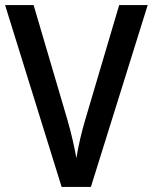

<svg xmlns="http://www.w3.org/2000/svg" viewBox="-20 -734 600 754"><path d="M560 -714H448L316 -268C300 -215 287 -158 280 -113C272 -158 259 -215 244 -266L112 -714H0L222 0H337Z"/></svg>

Font: Noto Sans Lao SemiCondensed Medium
Style: Regular
Weight: 500
Width: 4
Designer: Monotype Design Team
Foundry: Monotype Imaging Inc.
Version: Version 2.003